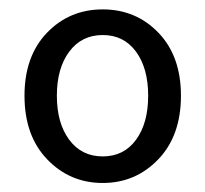

<svg xmlns="http://www.w3.org/2000/svg" viewBox="-20 -829 446 417"><path d="M33.2 -621.1Q33.2 -707 82 -757.8Q130.9 -808.6 203.1 -808.6Q275.4 -808.6 324.2 -757.8Q373 -707 373 -621.1Q373 -534.2 323.7 -482.9Q274.4 -431.6 203.1 -431.6Q131.8 -431.6 82.5 -482.9Q33.2 -534.2 33.2 -621.1ZM130.4 -525.4Q157.2 -489.3 203.1 -489.3Q249 -489.3 275.4 -525.4Q301.8 -561.5 301.8 -621.1Q301.8 -680.7 275.4 -716.8Q249 -752.9 203.1 -752.9Q157.2 -752.9 130.4 -716.8Q103.5 -680.7 103.5 -621.1Q103.5 -561.5 130.4 -525.4Z"/></svg>

Font: Nasu
Style: Regular
Weight: 400
Designer: Ryoko NISHIZUKA (kana &amp; ideographs); Paul D. Hunt (Latin, Greek &amp; Cyrillic); Wenlong ZHANG (bopomofo); Sandoll C
Version: Version 2014.1215